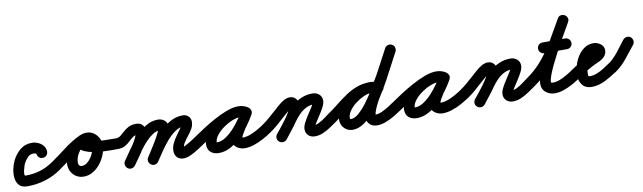

<svg xmlns="http://www.w3.org/2000/svg" viewBox="-67 -1062 5332 1592"><g transform="rotate(-10 2599.0 -266.5)"><path d="M233 -162Q214 -162 201 -175Q188 -188 188 -207Q188 -208 188 -206Q188 -204 188 -203Q189 -201 187.5 -203Q186 -205 185 -206Q178 -211 167 -211Q135 -212 114 -190Q93 -168 80 -142Q78 -138 72.5 -122Q67 -106 63 -87.5Q59 -69 59 -55.5Q59 -42 69 -42Q132 -42 191 -59.5Q250 -77 302 -114Q302 -114 302 -114Q302 -114 302 -114Q317 -125 335.5 -121.5Q354 -118 365 -103Q376 -88 372.5 -69.5Q369 -51 354 -40Q291 4 218.5 26Q146 48 69 48Q22 48 -0.5 23.5Q-23 -1 -27 -38.5Q-31 -76 -22.5 -115Q-14 -154 0 -182Q25 -233 67 -267.5Q109 -302 169 -301Q195 -300 220 -288.5Q245 -277 261.5 -256Q278 -235 278 -207Q278 -188 265 -175Q252 -162 233 -162Z M291 -51Q280 -67 283.5 -85Q287 -103 302 -114Q366 -158 429.5 -207Q493 -256 563 -290Q563 -290 563 -290Q563 -290 563 -290Q579 -298 597 -292Q615 -286 623 -269Q631 -252 625 -234.5Q619 -217 602 -209Q536 -177 475 -129.5Q414 -82 354 -40Q338 -29 320 -32.5Q302 -36 291 -51ZM563 -290Q580 -298 597.5 -291.5Q615 -285 623 -268Q631 -251 624.5 -233.5Q618 -216 601 -209Q562 -191 537.5 -152.5Q513 -114 513 -71Q513 -58 520.5 -49Q528 -40 542 -40Q565 -40 584.5 -54.5Q604 -69 619.5 -91.5Q635 -114 643.5 -138.5Q652 -163 652 -183Q652 -192 645 -203.5Q638 -215 627 -215Q624 -215 618 -213.5Q612 -212 615 -215Q617 -216 619 -221Q621 -226 620 -223Q620 -223 620 -223Q620 -223 620 -223Q621 -225 621 -226Q621 -234 617 -241Q616 -241 616 -241Q628 -235 641 -231.5Q654 -228 668 -226Q715 -219 763.5 -217.5Q812 -216 859 -216Q859 -216 859 -216Q859 -216 859 -216Q878 -216 891 -203Q904 -190 904 -171Q904 -152 891 -139Q878 -126 859 -126Q842 -126 808.5 -126Q775 -126 734.5 -128Q694 -130 653.5 -137Q613 -144 582 -158Q551 -172 537 -195Q523 -218 536 -253Q536 -253 536 -253Q536 -253 536 -253Q546 -282 572.5 -293.5Q599 -305 627 -305Q660 -305 685.5 -287.5Q711 -270 726.5 -242Q742 -214 742 -183Q742 -144 726.5 -103.5Q711 -63 684 -28Q657 7 620.5 28.5Q584 50 542 50Q491 50 457 14.5Q423 -21 423 -71Q423 -117 440.5 -160Q458 -203 490 -237Q522 -271 563 -290Q563 -290 563 -290Q563 -290 563 -290Z M814 -171Q814 -190 827 -203Q840 -216 859 -216Q881 -216 898.5 -229.5Q916 -243 935 -261Q954 -279 980 -292.5Q1006 -306 1046 -306Q1078 -306 1097.5 -284.5Q1117 -263 1117 -232Q1117 -203 1101.5 -167.5Q1086 -132 1063 -95Q1040 -58 1016 -24.5Q992 9 975 33Q964 48 945.5 51.5Q927 55 912 44Q897 33 893.5 14.5Q890 -4 901 -19Q912 -35 933 -63.5Q954 -92 975.5 -124.5Q997 -157 1012 -186Q1027 -215 1027 -232Q1027 -233 1028 -230Q1029 -227 1030 -226Q1036 -217 1045 -216Q1046 -216 1046 -216Q1019 -216 1000 -202.5Q981 -189 963 -171Q945 -153 920.5 -139.5Q896 -126 859 -126Q840 -126 827 -139Q814 -152 814 -171ZM912 44Q897 33 893.5 15Q890 -3 901 -19Q929 -59 963 -108.5Q997 -158 1037.5 -204Q1078 -250 1125.5 -279.5Q1173 -309 1228 -309Q1261 -309 1284 -289Q1307 -269 1307 -235Q1307 -207 1292 -171Q1277 -135 1254.5 -97.5Q1232 -60 1209.5 -26Q1187 8 1171 33Q1171 33 1171 33Q1171 33 1171 33Q1161 49 1143 53Q1125 57 1109 47Q1093 37 1089 19Q1085 1 1095 -15Q1105 -31 1125 -61.5Q1145 -92 1166 -127Q1187 -162 1202 -191.5Q1217 -221 1217 -235Q1217 -236 1217.5 -233.5Q1218 -231 1218 -230Q1220 -226 1225 -222.5Q1230 -219 1228 -219Q1200 -219 1170.5 -200.5Q1141 -182 1112.5 -152Q1084 -122 1058.5 -87.5Q1033 -53 1011.5 -21.5Q990 10 975 33Q964 48 946 51.5Q928 55 912 44ZM1170 35Q1160 50 1142 54Q1124 58 1108 47Q1093 37 1089 19Q1085 1 1096 -15Q1124 -58 1159 -108.5Q1194 -159 1236.5 -204.5Q1279 -250 1329 -279Q1379 -308 1437 -308Q1465 -308 1484 -290Q1503 -272 1503 -244Q1503 -212 1487.5 -185Q1472 -158 1451.5 -133Q1431 -108 1415.5 -83Q1400 -58 1400 -29Q1400 -28 1400 -29Q1397 -39 1389.5 -42Q1382 -45 1383 -45Q1391 -45 1408 -53Q1425 -61 1444.5 -72.5Q1464 -84 1481.5 -95.5Q1499 -107 1509 -114Q1509 -114 1509 -114Q1509 -114 1509 -114Q1524 -125 1542.5 -121.5Q1561 -118 1572 -103Q1583 -88 1579.5 -69.5Q1576 -51 1561 -40Q1539 -25 1508 -5Q1477 15 1444 30Q1411 45 1383 45Q1350 45 1330 24.5Q1310 4 1310 -29Q1310 -63 1325.5 -94.5Q1341 -126 1361.5 -154Q1382 -182 1397.5 -204.5Q1413 -227 1413 -244Q1413 -244 1413 -243.5Q1413 -243 1413 -243Q1414 -229 1426 -222Q1429 -220 1432 -219Q1434 -218 1435 -218Q1436 -218 1437 -218Q1395 -218 1356 -191Q1317 -164 1282.5 -123Q1248 -82 1219.5 -39Q1191 4 1170 35Q1170 35 1170 35Q1170 35 1170 35Z M1498 -51Q1487 -67 1490.5 -85Q1494 -103 1509 -114Q1544 -138 1593 -170Q1642 -202 1697 -232Q1752 -262 1805.5 -282Q1859 -302 1903 -302Q1924 -302 1945 -296Q1966 -290 1984 -278Q2002 -265 2003.5 -247.5Q2005 -230 1996 -217Q1987 -203 1970.5 -197Q1954 -191 1935 -202Q1926 -207 1919.5 -209Q1913 -211 1901 -211Q1873 -211 1835 -195.5Q1797 -180 1760.5 -154Q1724 -128 1700 -96.5Q1676 -65 1676 -34Q1676 -29 1672 -34Q1668 -39 1672 -38Q1675 -38 1680 -38Q1715 -38 1751.5 -61.5Q1788 -85 1821 -121Q1854 -157 1880 -194.5Q1906 -232 1922 -260Q1932 -279 1950 -282.5Q1968 -286 1983 -277Q1997 -269 2004 -252.5Q2011 -236 2000 -216Q1992 -200 1974 -175Q1956 -150 1937.5 -122Q1919 -94 1905.5 -70Q1892 -46 1892 -32Q1892 -30 1891.5 -33.5Q1891 -37 1890 -39Q1886 -44 1889 -42Q1892 -40 1898 -40Q1927 -40 1959 -52Q1991 -64 2021 -81Q2051 -98 2074 -114Q2089 -125 2107.5 -121.5Q2126 -118 2137 -103Q2148 -88 2144.5 -69.5Q2141 -51 2126 -40Q2095 -19 2056.5 2Q2018 23 1977 36.5Q1936 50 1898 50Q1862 50 1832 29Q1802 8 1802 -32Q1802 -61 1815 -90.5Q1828 -120 1848 -149Q1868 -178 1888 -206Q1908 -234 1922 -260Q1932 -279 1950 -282.5Q1968 -286 1983 -277Q1997 -269 2004 -252.5Q2011 -236 2000 -216Q1978 -176 1944.5 -129.5Q1911 -83 1869 -41.5Q1827 0 1779 26Q1731 52 1680 52Q1639 52 1612.5 30.5Q1586 9 1586 -34Q1586 -75 1606.5 -113.5Q1627 -152 1660.5 -186Q1694 -220 1735.5 -246Q1777 -272 1820 -286.5Q1863 -301 1901 -301Q1944 -301 1981 -280Q1999 -269 2000.5 -251.5Q2002 -234 1992 -219Q1983 -204 1966 -198Q1949 -192 1932 -204Q1926 -209 1918 -210.5Q1910 -212 1903 -212Q1877 -212 1841.5 -199Q1806 -186 1766 -165.5Q1726 -145 1686.5 -121.5Q1647 -98 1614 -76Q1581 -54 1561 -40Q1545 -29 1527 -32.5Q1509 -36 1498 -51Z M2063 -51Q2052 -67 2055.5 -85Q2059 -103 2074 -114Q2106 -136 2135 -161Q2164 -186 2193 -212Q2211 -228 2234.5 -249Q2258 -270 2284.5 -285.5Q2311 -301 2337 -301Q2369 -301 2388 -278Q2407 -255 2407 -224Q2407 -195 2390 -159.5Q2373 -124 2347.5 -87.5Q2322 -51 2296 -18.5Q2270 14 2252 38Q2252 38 2252 38Q2252 38 2252 38Q2240 52 2221.5 54.5Q2203 57 2188 46Q2174 34 2171.5 15.5Q2169 -3 2180 -18Q2192 -32 2214.5 -60Q2237 -88 2260.5 -120Q2284 -152 2300.5 -180.5Q2317 -209 2317 -224Q2317 -225 2318 -224Q2321 -216 2329 -213Q2331 -212 2335 -211.5Q2339 -211 2337 -211Q2333 -211 2321.5 -203Q2310 -195 2296 -183Q2282 -171 2270 -160Q2258 -149 2253 -145Q2222 -117 2191 -90Q2160 -63 2126 -40Q2110 -29 2092 -32.5Q2074 -36 2063 -51ZM2251 38Q2240 53 2221.5 55Q2203 57 2188 45Q2173 34 2171 15.5Q2169 -3 2181 -18Q2205 -48 2229.5 -78.5Q2254 -109 2276 -141Q2306 -185 2343.5 -221Q2381 -257 2427 -278.5Q2473 -300 2528 -300Q2560 -300 2583 -280Q2606 -260 2606 -227Q2606 -205 2590.5 -174Q2575 -143 2554 -112Q2533 -81 2517.5 -55.5Q2502 -30 2502 -19Q2502 -19 2502 -19Q2499 -31 2487 -36Q2486 -36 2487 -36Q2512 -36 2538.5 -49.5Q2565 -63 2589.5 -81Q2614 -99 2634 -114Q2649 -124 2667.5 -121Q2686 -118 2697 -103Q2707 -88 2704 -69.5Q2701 -51 2686 -40Q2657 -20 2625 2Q2593 24 2558.5 39Q2524 54 2487 54Q2455 54 2433.5 34Q2412 14 2412 -19Q2412 -42 2427.5 -72.5Q2443 -103 2464 -134.5Q2485 -166 2500.5 -191Q2516 -216 2516 -227Q2516 -229 2516.5 -226Q2517 -223 2517 -221Q2520 -213 2528 -210Q2528 -210 2528 -210Q2489 -210 2456.5 -193Q2424 -176 2397.5 -148.5Q2371 -121 2350 -91Q2327 -57 2301.5 -25.5Q2276 6 2251 38Q2251 38 2251 38Q2251 38 2251 38Z M2685 -40Q2670 -29 2651.5 -32.5Q2633 -36 2623 -52Q2612 -67 2615.5 -85.5Q2619 -104 2635 -114Q2678 -144 2720.5 -178Q2763 -212 2807.5 -242Q2852 -272 2901.5 -290.5Q2951 -309 3009 -309Q3029 -309 3048.5 -305.5Q3068 -302 3087 -296Q3087 -296 3087 -296Q3087 -296 3087 -296Q3104 -290 3113 -273.5Q3122 -257 3116 -239Q3110 -222 3093.5 -213Q3077 -204 3059 -210Q3047 -214 3034.5 -216.5Q3022 -219 3009 -219Q2961 -219 2918.5 -201Q2876 -183 2836.5 -155Q2797 -127 2759.5 -96Q2722 -65 2685 -40Q2685 -40 2685 -40Q2685 -40 2685 -40ZM3088 -295Q3106 -289 3114 -272Q3122 -255 3115 -238Q3109 -220 3092 -212Q3075 -204 3058 -211Q3045 -215 3034 -217.5Q3023 -220 3009 -220Q2981 -220 2945 -204Q2909 -188 2875.5 -162.5Q2842 -137 2820 -106Q2798 -75 2798 -45Q2798 -39 2802 -36Q2803 -35 2806 -35Q2837 -35 2872 -65Q2907 -95 2944 -144.5Q2981 -194 3017 -253.5Q3053 -313 3085.5 -372.5Q3118 -432 3144 -483Q3170 -534 3188 -565Q3197 -581 3215 -586Q3233 -591 3249 -582Q3265 -573 3270 -555Q3275 -537 3266 -521Q3244 -481 3214.5 -423Q3185 -365 3149.5 -300.5Q3114 -236 3074 -173Q3034 -110 2990 -58.5Q2946 -7 2900 24Q2854 55 2806 55Q2773 55 2748 36Q2708 6 2708 -45Q2708 -95 2737 -142.5Q2766 -190 2812 -227.5Q2858 -265 2910 -287.5Q2962 -310 3009 -310Q3049 -310 3088 -295Q3088 -295 3088 -295Q3088 -295 3088 -295ZM3187 -564Q3196 -581 3214 -586Q3232 -591 3248 -583Q3265 -574 3270 -556Q3275 -538 3267 -522Q3240 -472 3213 -421.5Q3186 -371 3160 -321Q3160 -321 3159 -320Q3159 -320 3159 -320Q3148 -301 3130.5 -271.5Q3113 -242 3092.5 -207.5Q3072 -173 3054 -139Q3036 -105 3025 -77.5Q3014 -50 3014 -35Q3014 -28 3010 -32Q3006 -36 3012 -36Q3037 -36 3067.5 -49.5Q3098 -63 3127 -81.5Q3156 -100 3176 -114Q3191 -125 3209.5 -121.5Q3228 -118 3239 -103Q3250 -88 3246.5 -69.5Q3243 -51 3228 -40Q3199 -20 3162.5 2Q3126 24 3087 39Q3048 54 3012 54Q2972 54 2948 29Q2924 4 2924 -35Q2924 -67 2941.5 -110.5Q2959 -154 2985 -201Q3011 -248 3037 -290.5Q3063 -333 3081 -364Q3081 -364 3080 -364Q3080 -363 3080 -363Q3107 -413 3134 -463.5Q3161 -514 3187 -564Q3187 -564 3187 -564Q3187 -564 3187 -564Z M3165 -51Q3154 -67 3157.5 -85Q3161 -103 3176 -114Q3211 -138 3260 -170Q3309 -202 3364 -232Q3419 -262 3472.5 -282Q3526 -302 3570 -302Q3591 -302 3612 -296Q3633 -290 3651 -278Q3669 -265 3670.5 -247.5Q3672 -230 3663 -217Q3654 -203 3637.5 -197Q3621 -191 3602 -202Q3593 -207 3586.5 -209Q3580 -211 3568 -211Q3540 -211 3502 -195.5Q3464 -180 3427.5 -154Q3391 -128 3367 -96.5Q3343 -65 3343 -34Q3343 -29 3339 -34Q3335 -39 3339 -38Q3342 -38 3347 -38Q3382 -38 3418.5 -61.5Q3455 -85 3488 -121Q3521 -157 3547 -194.5Q3573 -232 3589 -260Q3599 -279 3617 -282.5Q3635 -286 3650 -277Q3664 -269 3671 -252.5Q3678 -236 3667 -216Q3659 -200 3641 -175Q3623 -150 3604.5 -122Q3586 -94 3572.5 -70Q3559 -46 3559 -32Q3559 -30 3558.5 -33.5Q3558 -37 3557 -39Q3553 -44 3556 -42Q3559 -40 3565 -40Q3594 -40 3626 -52Q3658 -64 3688 -81Q3718 -98 3741 -114Q3756 -125 3774.5 -121.5Q3793 -118 3804 -103Q3815 -88 3811.5 -69.5Q3808 -51 3793 -40Q3762 -19 3723.5 2Q3685 23 3644 36.5Q3603 50 3565 50Q3529 50 3499 29Q3469 8 3469 -32Q3469 -61 3482 -90.5Q3495 -120 3515 -149Q3535 -178 3555 -206Q3575 -234 3589 -260Q3599 -279 3617 -282.5Q3635 -286 3650 -277Q3664 -269 3671 -252.5Q3678 -236 3667 -216Q3645 -176 3611.5 -129.5Q3578 -83 3536 -41.5Q3494 0 3446 26Q3398 52 3347 52Q3306 52 3279.5 30.5Q3253 9 3253 -34Q3253 -75 3273.5 -113.5Q3294 -152 3327.5 -186Q3361 -220 3402.5 -246Q3444 -272 3487 -286.5Q3530 -301 3568 -301Q3611 -301 3648 -280Q3666 -269 3667.5 -251.5Q3669 -234 3659 -219Q3650 -204 3633 -198Q3616 -192 3599 -204Q3593 -209 3585 -210.5Q3577 -212 3570 -212Q3544 -212 3508.5 -199Q3473 -186 3433 -165.5Q3393 -145 3353.5 -121.5Q3314 -98 3281 -76Q3248 -54 3228 -40Q3212 -29 3194 -32.5Q3176 -36 3165 -51Z M3730 -51Q3719 -67 3722.5 -85Q3726 -103 3741 -114Q3773 -136 3802 -161Q3831 -186 3860 -212Q3878 -228 3901.5 -249Q3925 -270 3951.5 -285.5Q3978 -301 4004 -301Q4036 -301 4055 -278Q4074 -255 4074 -224Q4074 -195 4057 -159.5Q4040 -124 4014.5 -87.5Q3989 -51 3963 -18.5Q3937 14 3919 38Q3919 38 3919 38Q3919 38 3919 38Q3907 52 3888.5 54.5Q3870 57 3855 46Q3841 34 3838.5 15.5Q3836 -3 3847 -18Q3859 -32 3881.5 -60Q3904 -88 3927.5 -120Q3951 -152 3967.5 -180.5Q3984 -209 3984 -224Q3984 -225 3985 -224Q3988 -216 3996 -213Q3998 -212 4002 -211.5Q4006 -211 4004 -211Q4000 -211 3988.5 -203Q3977 -195 3963 -183Q3949 -171 3937 -160Q3925 -149 3920 -145Q3889 -117 3858 -90Q3827 -63 3793 -40Q3777 -29 3759 -32.5Q3741 -36 3730 -51ZM3918 38Q3907 53 3888.5 55Q3870 57 3855 45Q3840 34 3838 15.5Q3836 -3 3848 -18Q3872 -48 3896.5 -78.5Q3921 -109 3943 -141Q3973 -185 4010.5 -221Q4048 -257 4094 -278.5Q4140 -300 4195 -300Q4227 -300 4250 -280Q4273 -260 4273 -227Q4273 -205 4257.5 -174Q4242 -143 4221 -112Q4200 -81 4184.5 -55.5Q4169 -30 4169 -19Q4169 -19 4169 -19Q4166 -31 4154 -36Q4153 -36 4154 -36Q4179 -36 4205.5 -49.5Q4232 -63 4256.5 -81Q4281 -99 4301 -114Q4316 -124 4334.5 -121Q4353 -118 4364 -103Q4374 -88 4371 -69.5Q4368 -51 4353 -40Q4324 -20 4292 2Q4260 24 4225.5 39Q4191 54 4154 54Q4122 54 4100.5 34Q4079 14 4079 -19Q4079 -42 4094.5 -72.5Q4110 -103 4131 -134.5Q4152 -166 4167.5 -191Q4183 -216 4183 -227Q4183 -229 4183.5 -226Q4184 -223 4184 -221Q4187 -213 4195 -210Q4195 -210 4195 -210Q4156 -210 4123.5 -193Q4091 -176 4064.5 -148.5Q4038 -121 4017 -91Q3994 -57 3968.5 -25.5Q3943 6 3918 38Q3918 38 3918 38Q3918 38 3918 38Z M4353 -40Q4337 -29 4319 -32.5Q4301 -36 4290 -51Q4279 -67 4282.5 -85Q4286 -103 4301 -114Q4382 -170 4440 -241.5Q4498 -313 4545 -393.5Q4592 -474 4640 -558Q4651 -578 4668.5 -580.5Q4686 -583 4701 -575Q4716 -567 4722.5 -550Q4729 -533 4718 -514Q4707 -494 4686.5 -458.5Q4666 -423 4640.5 -378Q4615 -333 4589 -284Q4563 -235 4541 -189Q4519 -143 4505.5 -106.5Q4492 -70 4492 -48Q4492 -44 4499 -43Q4506 -42 4509 -42Q4537 -42 4567 -54Q4597 -66 4625.5 -82.5Q4654 -99 4675 -114Q4690 -125 4708.5 -121.5Q4727 -118 4738 -103Q4749 -88 4745.5 -69.5Q4742 -51 4727 -40Q4697 -19 4660.5 1Q4624 21 4585.5 34.5Q4547 48 4509 48Q4467 48 4434.5 22.5Q4402 -3 4402 -48Q4402 -83 4421 -135.5Q4440 -188 4469.5 -248.5Q4499 -309 4532 -368.5Q4565 -428 4594 -478Q4623 -528 4640 -558Q4651 -578 4668.5 -580.5Q4686 -583 4701 -575Q4716 -567 4722.5 -550Q4729 -533 4718 -514Q4667 -423 4616 -337.5Q4565 -252 4502.5 -176.5Q4440 -101 4353 -40Q4353 -40 4353 -40Q4353 -40 4353 -40ZM4480 -295Q4461 -295 4448 -308Q4435 -321 4435 -340Q4435 -359 4448 -372Q4461 -385 4480 -385Q4528 -385 4575.5 -385Q4623 -385 4671 -385Q4671 -385 4671 -385Q4671 -385 4671 -385Q4690 -385 4703 -372Q4716 -359 4716 -340Q4716 -321 4703 -308Q4690 -295 4671 -295Q4623 -295 4575.5 -295Q4528 -295 4480 -295Q4480 -295 4480 -295Q4480 -295 4480 -295Z M4727 -40Q4711 -29 4693 -32.5Q4675 -36 4664 -51Q4653 -67 4656.5 -85Q4660 -103 4675 -114Q4720 -145 4766 -172Q4812 -199 4861 -223Q4864 -224 4872 -229Q4880 -234 4887 -237.5Q4894 -241 4893 -239Q4892 -237 4891.5 -234Q4891 -231 4891 -232Q4891 -232 4891 -230.5Q4891 -229 4892 -226Q4894 -218 4897 -217Q4900 -216 4894 -216Q4872 -216 4855.5 -199.5Q4839 -183 4827.5 -158.5Q4816 -134 4810.5 -108.5Q4805 -83 4805 -66Q4805 -56 4806 -48.5Q4807 -41 4819 -41Q4847 -41 4877 -52.5Q4907 -64 4934.5 -81Q4962 -98 4984 -114Q4999 -125 5017.5 -121.5Q5036 -118 5047 -103Q5058 -88 5054.5 -69.5Q5051 -51 5036 -40Q4990 -8 4933.5 20.5Q4877 49 4819 49Q4768 49 4741.5 15.5Q4715 -18 4715 -66Q4715 -103 4726.5 -145Q4738 -187 4761 -223.5Q4784 -260 4817.5 -283Q4851 -306 4894 -306Q4925 -306 4953 -286Q4981 -266 4981 -232Q4981 -201 4959 -178Q4938 -157 4906.5 -143.5Q4875 -130 4849 -116Q4817 -99 4786.5 -80Q4756 -61 4727 -40Q4727 -40 4727 -40Q4727 -40 4727 -40Z M5036 -39Q5021 -28 5002.5 -31Q4984 -34 4973 -50Q4963 -65 4966 -83.5Q4969 -102 4984 -112Q5033 -147 5071 -195.5Q5109 -244 5145 -292Q5145 -292 5145 -292Q5145 -292 5145 -292Q5157 -306 5175.5 -308.5Q5194 -311 5209 -300Q5223 -288 5225.5 -269.5Q5228 -251 5217 -236Q5176 -184 5133.5 -131Q5091 -78 5036 -39Q5036 -39 5036 -39Q5036 -39 5036 -39Z"/></g></svg>

Font: FRB American Cursive Black
Style: Bold Italic
Weight: 900
Italic angle: -25°
Version: Version 2.0;Modular Font Editor K font №1